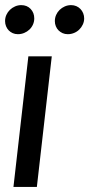

<svg xmlns="http://www.w3.org/2000/svg" viewBox="-25 -741 353 761"><path d="M87.4 -517.6H180.2L121.1 0H28.3ZM-4.9 -657.2Q-4.9 -670.4 0.2 -681.9Q5.4 -693.4 14.2 -701.9Q22.9 -710.4 34.7 -715.6Q46.4 -720.7 59.1 -720.7Q82 -720.7 96.4 -705.6Q110.8 -690.4 110.8 -668Q110.8 -655.3 105.7 -643.8Q100.6 -632.3 91.6 -623.8Q82.5 -615.2 70.8 -610.4Q59.1 -605.5 45.9 -605.5Q34.7 -605.5 25.4 -609.6Q16.1 -613.8 9.5 -620.6Q2.9 -627.4 -1 -637Q-4.9 -646.5 -4.9 -657.2ZM192.4 -657.2Q192.4 -670.4 197.5 -681.9Q202.6 -693.4 211.4 -701.9Q220.2 -710.4 231.9 -715.6Q243.7 -720.7 256.8 -720.7Q268.1 -720.7 277.6 -716.6Q287.1 -712.4 293.9 -705.3Q300.8 -698.2 304.7 -688.5Q308.6 -678.7 308.6 -668Q308.6 -655.3 303.2 -643.8Q297.9 -632.3 289.1 -623.8Q280.3 -615.2 268.6 -610.4Q256.8 -605.5 243.7 -605.5Q232.4 -605.5 223.1 -609.6Q213.9 -613.8 207 -620.6Q200.2 -627.4 196.3 -637Q192.4 -646.5 192.4 -657.2Z"/></svg>

Font: Proza Libre
Style: Italic
Weight: 400
Designer: Jasper de Waard
Foundry: Jasper de Waard
Version: Version 1.000; ttfautohint (v1.4.1.8-43bc)